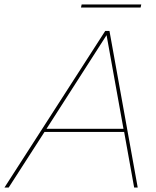

<svg xmlns="http://www.w3.org/2000/svg" viewBox="-72 -843 703 863"><path d="M-52 0 401 -704H420L547 0H531L486 -250H128L-33 0ZM137 -264H483L407 -685ZM563 -823 560 -809H292L295 -823Z"/></svg>

Font: Prodigy Sans Thin
Style: Italic
Weight: 100
Italic angle: -13°
Designer: Wei Huang
Foundry: Wei Huang
Version: Version 1.003; ttfautohint (v1.8.3)